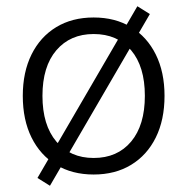

<svg xmlns="http://www.w3.org/2000/svg" viewBox="-20 -551 600 615"><path d="M280 8Q211 8 160 -23Q109 -54 81 -110.5Q53 -167 53 -244Q53 -320 81 -376.5Q109 -433 160 -464Q211 -495 280 -495Q349 -495 400 -464Q451 -433 479 -376.5Q507 -320 507 -244Q507 -167 479 -110.5Q451 -54 400 -23Q349 8 280 8ZM280 -45Q356 -45 400 -97.5Q444 -150 444 -244Q444 -338 400 -390Q356 -442 280 -442Q205 -442 160.5 -390Q116 -338 116 -244Q116 -150 160.5 -97.5Q205 -45 280 -45ZM140 44 100 19 420 -531 460 -506Z"/></svg>

Font: Nunito Sans 11pt Light
Style: Regular
Weight: 300
Version: Version 3.101;gftools[0.9.27]